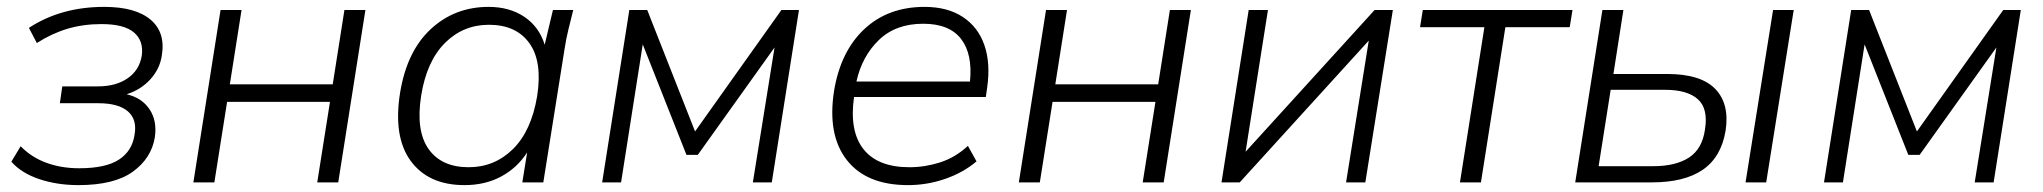

<svg xmlns="http://www.w3.org/2000/svg" viewBox="-20 -530 5938 558"><path d="M208 8Q146 8 94 -9.5Q42 -27 13 -60L40 -105Q71 -73 114.5 -57Q158 -41 210 -41Q287 -41 325.5 -66Q364 -91 371 -138Q379 -183 351.5 -206.5Q324 -230 266 -230H154L161 -279H265Q317 -279 351 -302.5Q385 -326 392 -368Q398 -411 369.5 -435.5Q341 -460 275 -460Q222 -460 176.5 -446.5Q131 -433 87 -405L64 -449Q157 -510 283 -510Q374 -510 418 -472.5Q462 -435 450 -367Q444 -329 416.5 -299Q389 -269 348 -256Q392 -246 414.5 -212.5Q437 -179 430 -131Q420 -70 366 -31Q312 8 208 8Z M542 0 621 -501H682L648 -285H947L981 -501H1042L963 0H902L939 -234H640L603 0Z M1330 8Q1225 8 1173.5 -62.5Q1122 -133 1143 -262Q1163 -382 1232.5 -446Q1302 -510 1400 -510Q1461 -510 1504 -481Q1547 -452 1563 -400L1587 -501H1646Q1639 -473 1632 -444.5Q1625 -416 1621 -389L1559 0H1498L1512 -87Q1483 -42 1436.5 -17Q1390 8 1330 8ZM1342 -44Q1417 -44 1470.5 -96.5Q1524 -149 1541 -250Q1557 -351 1518.5 -404.5Q1480 -458 1401 -458Q1326 -458 1273 -405Q1220 -352 1204 -252Q1188 -150 1225.5 -97Q1263 -44 1342 -44Z M1730 0 1809 -501H1861L2000 -148L2251 -501H2302L2223 0H2168L2231 -392L2008 -80H1975L1848 -401L1785 0Z M2619 8Q2498 8 2441 -65Q2384 -138 2404 -266Q2423 -381 2492 -445.5Q2561 -510 2667 -510Q2734 -510 2778.5 -480.5Q2823 -451 2841 -398.5Q2859 -346 2849 -276L2845 -248H2462Q2448 -149 2489.5 -96.5Q2531 -44 2623 -44Q2668 -44 2712 -58Q2756 -72 2793 -106L2818 -61Q2779 -28 2726.5 -10Q2674 8 2619 8ZM2663 -461Q2583 -461 2534 -413.5Q2485 -366 2469 -293H2799Q2807 -373 2773 -417Q2739 -461 2663 -461Z M2941 0 3020 -501H3081L3047 -285H3346L3380 -501H3441L3362 0H3301L3338 -234H3039L3002 0Z M3530 0 3609 -501H3665L3600 -89L3975 -501H4028L3948 0H3892L3958 -412L3583 0Z M4223 0 4294 -451H4107L4115 -501H4550L4542 -451H4355L4284 0Z M4558 0 4637 -501H4698L4669 -315H4825Q4923 -315 4965 -271.5Q5007 -228 4995 -150Q4982 -73 4928.5 -36.5Q4875 0 4781 0ZM5053 0 5133 -501H5193L5113 0ZM4626 -47H4784Q4850 -47 4888.5 -72Q4927 -97 4935 -153Q4945 -214 4914.5 -241.5Q4884 -269 4819 -269H4661Z M5281 0 5360 -501H5412L5551 -148L5802 -501H5853L5774 0H5719L5782 -392L5559 -80H5526L5399 -401L5336 0Z"/></svg>

Font: Mulish Light
Style: Italic
Weight: 300
Italic angle: -9°
Designer: Vernon Adams
Foundry: Vernon Adams
Version: Version 3.603; ttfautohint (v1.8.3)